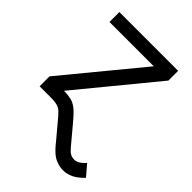

<svg xmlns="http://www.w3.org/2000/svg" viewBox="-215 -625 931 931"><g transform="rotate(45 250.0 -160.0)"><path d="M123 -68Q138 -68 150 -66.5Q162 -65 172 -63Q190 -59 208 -46Q225 -35 258 4L341 103Q355 120 367 126.5Q379 133 395 133Q420 133 450 100L497 155Q469 184 444 196Q419 208 392 208Q370 208 349 200Q340 197 331 192Q322 187 313 179.5Q304 172 293 160.5Q282 149 268 131L189 37Q180 27 172 19.5Q164 12 154.5 8Q145 4 132 2Q119 0 100 0H24V-68L347 -460H43V-528H446V-461Z"/></g></svg>

Font: Libra Sans
Style: Regular
Weight: 400
Foundry: Context Ltd
Version: Version 1.000; ttfautohint (v1.3)